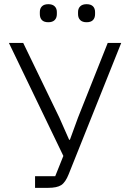

<svg xmlns="http://www.w3.org/2000/svg" viewBox="-20 -905 628 925"><path d="M212.9 -797.9Q191.9 -797.9 181.9 -808.3Q171.9 -818.8 171.9 -836.9V-847.2Q171.9 -864.3 182.1 -874.5Q192.4 -884.8 212.9 -884.8Q232.9 -884.8 243.4 -874.5Q253.9 -864.3 253.9 -847.2V-836.9Q253.9 -818.8 243.4 -808.3Q232.9 -797.9 212.9 -797.9ZM397 -797.9Q377 -797.9 366.5 -808.3Q356 -818.8 356 -836.9V-847.2Q356 -864.3 366.5 -874.5Q377 -884.8 397 -884.8Q418 -884.8 428 -874.5Q438 -864.3 438 -847.2V-836.9Q438 -818.8 428 -808.3Q418 -797.9 397 -797.9ZM148.9 0V-56.2H246.1L285.2 -153.8L22.9 -698.2H91.8L266.1 -337.9L313 -231.9H316.9L356 -338.9L499 -698.2H564L311 -65.9Q295.4 -26.4 274.9 -13.2Q254.4 0 211.9 0Z"/></svg>

Font: Anuphan Light
Style: Regular
Weight: 300
Designer: Mike Abbink, Paul van der Laan, Pieter van Rosmalen, Mint Tantisuwanna
Foundry: Bold Monday; Cadson Demak
Version: Version 3.002;hotconv 1.0.109;makeotfexe 2.5.65596